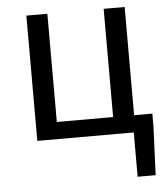

<svg xmlns="http://www.w3.org/2000/svg" viewBox="-53 -590 724 829"><g transform="rotate(-5 309.5 -175.5)"><path d="M510 192H588L597 -17V-74H518V-543H427V-74H183V-543H92V0H510Z"/></g></svg>

Font: Noto Sans JP
Style: Regular
Weight: 400
Designer: Ryoko NISHIZUKA  (kana, bopomofo & ideographs); Paul D. Hunt (Latin, Greek & Cyrillic); Sandoll Communications , Soo-you
Foundry: Adobe
Version: Version 2.002;hotconv 1.0.116;makeotfexe 2.5.65601